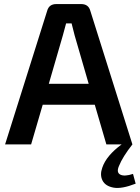

<svg xmlns="http://www.w3.org/2000/svg" viewBox="-20 -710 687 944"><path d="M634 145 647 193Q578 220 538 212.5Q498 205 484 177.5Q470 150 483 114Q503 55 578 0H503L446 -195H190L133 0H5L212 -657Q221 -690 257 -690H379Q415 -690 424 -657L631 0Q583 61 565 106Q551 138 571.5 148.5Q592 159 634 145ZM416 -298 347 -536Q333 -590 332 -595H305L289 -536L220 -298Z"/></svg>

Font: Exo 2.0 Semi Bold
Style: Regular
Weight: 600
Designer: Natanael Gama
Version: Version 1.001;PS 001.001;hotconv 1.0.70;makeotf.lib2.5.58329